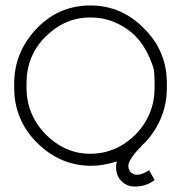

<svg xmlns="http://www.w3.org/2000/svg" viewBox="-20 -585 687 703"><path d="M474 98Q444 98 424.5 78Q405 58 405 27Q405 15 408 6Q358 22 314 22Q200 22 115 -63Q32 -146 32 -264V-279Q32 -391 110 -476Q192 -565 311 -565Q427 -565 510 -478Q591 -397 591 -279V-264Q591 -152 514 -66L502 -55L493 -45Q470 -22 457 1Q450 13 450 23Q450 37 459.5 46Q469 55 483 55L485 54Q487 54 488 54H492Q506 50 512 46L526 38L546 74Q516 98 474 98ZM546 -264V-279Q546 -314 543 -330Q540 -346 528 -373Q489 -465 403 -502Q362 -521 310 -521Q217 -521 146 -450Q77 -381 77 -279V-264Q77 -167 146 -94Q218 -22 310 -22Q406 -22 478 -94Q546 -166 546 -264Z"/></svg>

Font: Bhavuka
Style: Regular
Weight: 400
Version: 2.94.0; ttfautohint (v1.2) -l 7 -r 28 -G 50 -x 13 -D deva -f